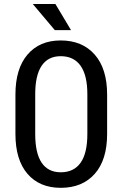

<svg xmlns="http://www.w3.org/2000/svg" viewBox="-20 -922 608 953"><path d="M511.7 -257.3Q511.7 -128.4 450.2 -59.1Q388.7 10.3 281.7 10.3Q176.3 10.3 116.5 -59.1Q56.6 -128.4 56.6 -257.3V-452.6Q56.6 -581.1 116.5 -651.1Q176.3 -721.2 281.2 -721.2Q388.2 -721.2 450 -651.1Q511.7 -581.1 511.7 -452.6ZM413.6 -454.1Q413.6 -548.3 379.9 -595.7Q346.2 -643.1 281.2 -643.1Q218.8 -643.1 186.8 -595.7Q154.8 -548.3 154.8 -454.1V-257.3Q154.8 -161.6 186.8 -114.3Q218.8 -66.9 281.7 -66.9Q346.7 -66.9 380.1 -114.3Q413.6 -161.6 413.6 -257.3ZM332.5 -772.5H252L142.6 -902.3H254.9Z"/></svg>

Font: Franco
Style: Regular
Weight: 400
Designer: Google
Version: Version 1.200311; 2013